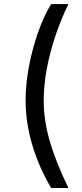

<svg xmlns="http://www.w3.org/2000/svg" viewBox="-20 -792 405 948"><path d="M106.4 -296.4Q106.4 -376 122.8 -463.1Q139.2 -550.3 167.5 -631.1Q195.8 -711.9 232.4 -772H317.9Q280.3 -695.3 252.7 -612.3Q225.1 -529.3 210.4 -448.5Q195.8 -367.7 195.8 -296.4Q195.8 -199.2 225.3 -96.4Q254.9 6.3 317.9 136.2H232.4Q170.4 30.3 138.4 -79.6Q106.4 -189.5 106.4 -296.4Z"/></svg>

Font: Inter-Regular
Style: Regular
Weight: 400
Designer: Rasmus Andersson
Foundry: rsms
Version: Version 4.000;git-a52131595